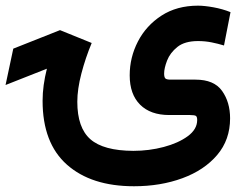

<svg xmlns="http://www.w3.org/2000/svg" viewBox="-22 -414 863 678"><path d="M301.8 -262.2Q279.8 -209.5 265.4 -154.3Q251 -99.1 251 -54.7Q251 37.1 297.1 77.6Q343.3 118.2 448.7 118.7Q504.4 118.7 556.2 105Q607.9 91.3 641.1 66.9Q674.3 42.5 674.3 9.8Q674.3 -1 670.2 -4.4Q666 -7.8 648.9 -7.8H575.7Q509.3 -7.8 472.7 -44.4Q436 -81.1 436 -147.9Q436 -211.4 465.1 -267.6Q494.1 -323.7 548.3 -358.9Q602.5 -394 677.2 -394Q699.7 -394 731.9 -388.2Q764.2 -382.3 792 -371.1L769 -253.4Q748 -259.8 725.1 -264.4Q702.1 -269 677.2 -269Q630.4 -269 604.5 -248.3Q578.6 -227.5 568.1 -200.4Q557.6 -173.3 557.6 -154.3Q557.6 -141.6 561.8 -137.2Q565.9 -132.8 580.6 -132.8H668.5Q733.9 -132.8 762.2 -93Q790.5 -53.2 790.5 3.9Q790.5 79.6 744.9 133.3Q699.2 187 622.1 215.3Q544.9 243.7 451.2 243.7Q300.3 243.7 214.4 167.5Q128.4 91.3 128.4 -58.1Q128.4 -85.4 132.3 -113.8Q136.2 -142.1 143.6 -171.4L-2.4 -113.8L24.9 -242.2L189.9 -307.6Z"/></svg>

Font: Vazir FD-WOL-UI
Style: Bold-FD-WOL-UI
Weight: 700
Designer: Saber Rastikerdar
Foundry: Saber Rastikerdar
Version: Version 30.0.0